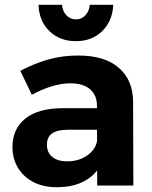

<svg xmlns="http://www.w3.org/2000/svg" viewBox="-20 -775 636 802"><path d="M264 -233Q220 -233 198 -218Q176 -203 176 -170Q176 -138 198.5 -119.5Q221 -101 260 -101Q294 -101 320.5 -112.5Q347 -124 364.5 -143.5Q382 -163 386 -189L409 -103Q386 -49 337 -21Q288 7 217 7Q160 7 118.5 -15Q77 -37 54.5 -75Q32 -113 32 -161Q32 -236 85 -279Q138 -322 237 -323H401V-233ZM385 -333Q385 -377 356.5 -402Q328 -427 273 -427Q237 -427 196 -414.5Q155 -402 113 -379L65 -479Q105 -500 143 -514Q181 -528 221 -535.5Q261 -543 308 -543Q417 -543 476 -492Q535 -441 536 -351L537 0H386ZM239 -755Q241 -729 257 -711.5Q273 -694 297 -694Q321 -694 337 -711.5Q353 -729 355 -755H453Q450 -687 407 -645Q364 -603 297 -603Q230 -603 186.5 -645Q143 -687 141 -755Z"/></svg>

Font: Alexandria SemiBold
Style: Regular
Weight: 600
Designer: Mohamed Gaber
Foundry: Kief Type Foundry
Version: Version 5.100